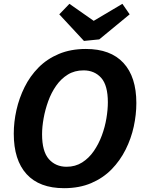

<svg xmlns="http://www.w3.org/2000/svg" viewBox="-20 -972 757 1004"><path d="M315 12Q186 12 119 -61.5Q52 -135 52 -273Q52 -334 66 -396.5Q80 -459 108.5 -516.5Q137 -574 181.5 -619Q226 -664 288 -690Q350 -716 429 -716Q558 -716 625.5 -643Q693 -570 693 -433Q693 -373 679.5 -310.5Q666 -248 637 -190Q608 -132 563.5 -86.5Q519 -41 457 -14.5Q395 12 315 12ZM328 -100Q374 -100 409.5 -122.5Q445 -145 470.5 -182Q496 -219 512.5 -263.5Q529 -308 536.5 -353.5Q544 -399 544 -437Q544 -526 509 -565Q474 -604 417 -604Q370 -604 334.5 -582Q299 -560 273.5 -523.5Q248 -487 232 -442.5Q216 -398 208 -353Q200 -308 200 -270Q200 -180 235.5 -140Q271 -100 328 -100ZM620 -952 658 -897 499 -766 419 -758 290 -897 343 -952 470 -863Z"/></svg>

Font: Bitter
Style: Bold Italic
Weight: 700
Italic angle: -9°
Designer: Sol Matas, and Bitter project Authors
Foundry: Sol Matas
Version: Version 2.001